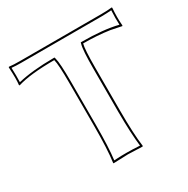

<svg xmlns="http://www.w3.org/2000/svg" viewBox="-150 -782 901 919"><g transform="rotate(-30 301.0 -322.5)"><path d="M229 -436Q229 -538.6 221.2 -566.9Q87.4 -566.9 17.1 -544.9L15.1 -548.8Q19 -577.1 15.6 -638.7Q15.6 -642.6 15.1 -645L17.1 -647.9Q41.5 -645 77.1 -645H524.9Q561 -645 585 -647.9L586.9 -645Q583 -592.3 586.4 -552.7Q586.9 -550.3 586.9 -548.8L585 -544.9Q585 -544.9 524.9 -557.1Q458.5 -566.9 380.9 -566.9Q373 -539.6 373 -436V-200.2Q373 -71.3 382.8 0L380.9 2.9Q379.4 2.9 300.8 0L220.2 2.9L219.2 0Q229 -68.4 229 -200.2ZM238.8 -436V-200.2Q238.8 -74.7 230 -7.8Q272.9 -10.3 300.8 -9.8Q329.1 -9.8 372.1 -7.3Q363.3 -78.6 362.8 -200.2V-436Q362.8 -540.5 371.6 -569.8L373.5 -577.1H380.9Q497.1 -577.1 576.2 -557.6Q574.2 -593.8 576.7 -637.2Q553.2 -635.3 524.9 -634.8H77.1Q48.3 -634.8 25.4 -637.2Q27.3 -593.8 25.9 -557.6Q106 -576.7 221.2 -577.1H228.5L230.5 -569.8Q238.8 -540.5 238.8 -436Z"/></g></svg>

Font: Linux Biolinum Outline O
Style: Bold
Weight: 700
Designer: Philipp H. Poll
Foundry: Philipp H. Poll
Version: Version 0.9.2